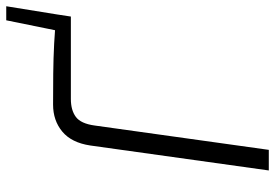

<svg xmlns="http://www.w3.org/2000/svg" viewBox="-153 -728 881 615"><g transform="rotate(-90 287.5 -420.5)"><path d="M260 -691Q309 -691 358.5 -690.5Q408 -690 456 -687.5Q504 -685 549 -680L542 -634H278Q242 -634 220.5 -618Q199 -602 193 -558L115 0H49L129 -572Q138 -632 173.5 -661.5Q209 -691 260 -691ZM575 -841 549 -680 494 -664 530 -841Z"/></g></svg>

Font: Exo 2 Light
Style: Italic
Weight: 300
Italic angle: -8°
Designer: Natanael Gama
Foundry: Natanael Gama
Version: Version 2.010